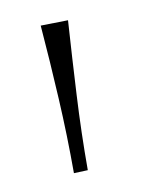

<svg xmlns="http://www.w3.org/2000/svg" viewBox="-46 -781 275 352"><g transform="rotate(-10 91.5 -605.0)"><path d="M65 -466Q65 -536.5 61.2 -605.8Q57.5 -675 52 -743L103 -744Q98.5 -676 94.8 -606.5Q91 -537 91 -467Z"/></g></svg>

Font: Commissioner Loud Thin
Style: Regular
Weight: 100
Designer: Kostas Bartsokas
Foundry: Kostas Bartsokas
Version: Version 1.000; ttfautohint (v1.8.3)